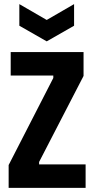

<svg xmlns="http://www.w3.org/2000/svg" viewBox="-20 -913 458 933"><path d="M22 0V-111L239 -534V-546H32V-660H386V-544L170 -126V-114H396V0ZM74 -893 207 -816 340 -893V-788L207 -712L74 -788Z"/></svg>

Font: Bricolage Grotesque 12pt Condensed Bricolage Grotesque 10pt Condensed Regular
Style: Bold
Weight: 700
Width: 3
Designer: Mathieu Triay
Foundry: Atelier Triay
Version: Version 1.001; ttfautohint (v1.8.4.7-5d5b);gftools[0.9.33.de